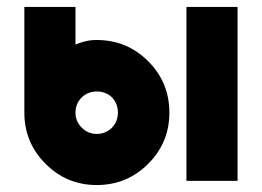

<svg xmlns="http://www.w3.org/2000/svg" viewBox="-20 -520 753 552"><path d="M258 -257Q284 -257 302 -240Q319 -222 319 -196Q319 -171 302 -153Q284 -135 258 -135Q233 -135 215 -153Q197 -171 197 -196Q197 -222 215 -240Q233 -257 258 -257ZM258 -405Q241 -405 226 -401.5Q211 -398 197 -392V-500H50V-196Q50 -110 111 -49Q172 12 258 12Q345 12 406 -49Q467 -110 467 -196Q467 -283 406 -344Q345 -405 258 -405ZM516 -500V0H663V-500Z"/></svg>

Font: Unageo
Style: ExtraBold
Weight: 800
Designer: Richard Sepsi
Foundry: Richard Sepsi
Version: Version 2.000